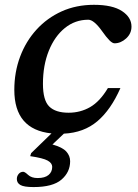

<svg xmlns="http://www.w3.org/2000/svg" viewBox="-20 -545 572 798"><path d="M119.5 232.5Q80 232.5 65 224Q50 215.5 50 199Q50 187 57.5 178Q65 169 76.5 169Q83 169 97 182Q111 195 136.5 195Q166.5 195 181.8 182.2Q197 169.5 197 148.5Q197 133 178.2 122.5Q159.5 112 105.5 104L109.5 91.5L194 9.5Q39.5 -6.5 39.5 -171.5Q39.5 -245 63.5 -309.2Q87.5 -373.5 131.8 -422Q176 -470.5 236.5 -497.8Q297 -525 370.5 -525Q447.5 -525 487 -499Q526.5 -473 526.5 -434.5Q526.5 -405.5 504.2 -385.2Q482 -365 456 -365Q447 -365 434.2 -378Q421.5 -391 405 -414.5Q370.5 -463 347 -463Q292 -463 249.5 -428.5Q207 -394 182.8 -333.8Q158.5 -273.5 158.5 -196.5Q158.5 -128 184.8 -102.2Q211 -76.5 265 -76.5Q314 -76.5 354.5 -99.8Q395 -123 428.5 -179H480.5Q441 -89 384.8 -41.2Q328.5 6.5 245.5 10.5L198 55.5Q239.5 67 255.5 84.8Q271.5 102.5 271.5 125Q271.5 170.5 235.5 201.5Q199.5 232.5 119.5 232.5Z"/></svg>

Font: Newsreader 6pt Medium
Style: Italic
Weight: 500
Italic angle: -17°
Designer: Hugues Gentile
Foundry: Production Type
Version: Version 1.003; ttfautohint (v1.8.3)